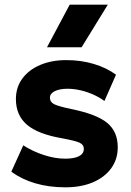

<svg xmlns="http://www.w3.org/2000/svg" viewBox="-20 -787 562 821"><path d="M259.5 14Q188.5 14 129.8 -3.5Q71 -21 28.5 -53L79.5 -165.5Q121 -139 168.5 -123.8Q216 -108.5 258.5 -108.5Q297.5 -108.5 318 -119.2Q338.5 -130 338.5 -150.5Q338.5 -168.5 319.8 -177Q301 -185.5 246.5 -195.5Q143.5 -213 95.8 -253.2Q48 -293.5 48 -363.5Q48 -413.5 75.5 -451Q103 -488.5 151.8 -509.2Q200.5 -530 264 -530Q326 -530 381.2 -513.5Q436.5 -497 476 -467.5L426.5 -355Q406 -370.5 379.2 -382.5Q352.5 -394.5 324 -401Q295.5 -407.5 268.5 -407.5Q235 -407.5 214.2 -397.2Q193.5 -387 193.5 -369Q193.5 -350.5 211.5 -341.5Q229.5 -332.5 283.5 -321Q392.5 -299 438 -261.8Q483.5 -224.5 483.5 -157.5Q483.5 -105.5 455.2 -67Q427 -28.5 376.8 -7.2Q326.5 14 259.5 14ZM181 -585 278 -767H441L329 -585Z"/></svg>

Font: Geologica Roman
Style: Bold
Weight: 700
Designer: Sindre Bremnes, Frode Helland
Foundry: Monokrom Skriftforlag AS
Version: Version 1.010;gftools[0.9.28]